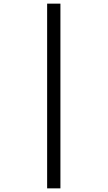

<svg xmlns="http://www.w3.org/2000/svg" viewBox="-20 -819 591 1055"><path d="M239 -799V216H312V-799Z"/></svg>

Font: Noto Sans Sinhala SemiCondensed
Style: Regular
Weight: 400
Width: 4
Designer: Jelle Bosma - Monotype Design Team
Foundry: Monotype Imaging Inc.
Version: Version 2.006